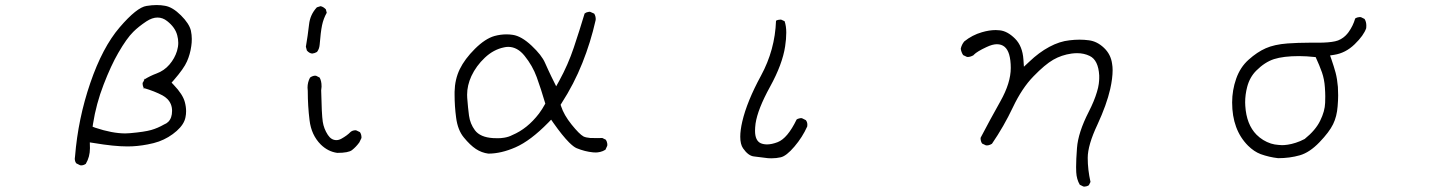

<svg xmlns="http://www.w3.org/2000/svg" viewBox="-20 -603 5540 742"><path d="M289.6 35.6Q291 36.1 294.4 36.1Q297.9 36.1 302.5 34.7Q307.1 33.2 311.5 30.3Q327.6 3.4 327.6 -30.3Q327.6 -33.2 327.1 -52.7L342.8 -50.3Q420.9 -37.1 472.7 -37.1Q510.7 -37.1 550.8 -44.9Q574.7 -49.3 594.2 -56.2Q632.8 -70.3 663.1 -97.2Q691.9 -123 696.8 -149.9Q699.2 -161.1 699.2 -172.9Q699.2 -190.4 694.3 -208.5Q686.5 -238.3 651.4 -274.9L643.1 -283.7L651.4 -293Q690.9 -338.4 702.6 -365.7Q714.8 -393.1 719.2 -424.8Q721.2 -437.5 721.2 -452.6Q721.2 -467.8 717.8 -484.4Q711.4 -511.7 679.2 -543.7Q647 -575.7 617.7 -580.6Q603 -583.5 585.2 -583.5Q567.4 -583.5 546.4 -580.1Q508.8 -574.7 442.4 -497.3Q376 -419.9 328.9 -282.2Q281.7 -144.5 270 1.5Q269 6.3 269 9.8Q269 21 274.9 28.3ZM626.5 -220.7Q645 -202.1 645 -174.6Q645 -147 630.4 -132.3Q623.5 -125.5 614.3 -122.1Q589.8 -107.9 564.2 -100.6Q538.6 -93.3 483.4 -88.4Q474.6 -87.4 464.4 -87.4Q414.1 -87.4 348.1 -109.4L337.9 -113.3L339.4 -124Q351.6 -201.7 380.4 -276.1Q409.2 -350.6 437 -398.4Q469.7 -455.1 495.1 -480Q515.1 -500 545.9 -520.5Q568.4 -535.2 588.6 -535.2Q608.9 -535.2 626 -521.5Q657.2 -497.1 665 -466.3Q668.9 -452.1 668.9 -437.3Q668.9 -422.4 664.1 -406.2Q655.3 -377.4 634.8 -353.5Q614.3 -329.6 584.5 -318.8Q561 -310.1 538.6 -296.4L531.7 -282.7Q531.2 -281.2 531.2 -280.3Q531.2 -270 536.1 -262.7Q577.6 -250.5 607.9 -234.4Q618.7 -228.5 626.5 -220.7ZM536.1 -262.7Q537.1 -260.7 538.6 -259.8L531.7 -263.7Q534.2 -263.2 536.1 -262.7ZM531.7 -282.7 530.3 -280.3 531.7 -285.2Q531.7 -283.7 531.7 -282.7ZM538.6 -296.4Q536.6 -295.4 535.2 -294.4L540 -299.8ZM614.3 -122.1 615.2 -122.6Q614.7 -122.1 614.3 -122.1Z M1186.5 -396Q1196.3 -397 1205.1 -402.3Q1213.9 -413.6 1215.3 -429.7Q1219.2 -479.5 1224.6 -505.4Q1230 -531.2 1242.7 -553.7L1239.3 -566.9Q1229.5 -577.1 1218.8 -579.1L1204.6 -574.7Q1178.2 -546.4 1174.3 -507.8Q1169.4 -464.4 1162.1 -422.4L1166 -407.7Q1175.3 -397 1186.5 -396ZM1168.5 -264.2Q1168.5 -258.3 1169.4 -252V-251Q1169.4 -193.4 1176.3 -138.2Q1183.1 -81.1 1219.7 -44.4Q1247.6 -17.1 1283.2 -12.2Q1326.7 -12.2 1340.3 -22.9Q1356 -35.2 1368.7 -52.7L1376.5 -68.8Q1377 -70.3 1377 -71.3Q1377 -83.5 1371.1 -92.3L1356.9 -99.1Q1355.5 -99.6 1354.5 -99.6Q1342.3 -99.6 1334.5 -92.8Q1321.3 -79.1 1299.3 -66.9Q1289.6 -61.5 1279.8 -61.5Q1260.3 -61.5 1247.1 -81.5Q1231.4 -105.5 1227.3 -132.8Q1223.1 -160.2 1221.2 -253.9Q1222.7 -263.7 1222.7 -268.1Q1222.7 -280.8 1220.7 -288.8Q1218.8 -296.9 1215.3 -303.2L1201.7 -310.1Q1200.7 -310.5 1197.3 -310.5Q1193.8 -310.5 1188.7 -308.8Q1183.6 -307.1 1178.2 -303.2Q1168.5 -285.2 1168.5 -264.2Z M2290.5 -69.3 2260.7 -69.8Q2243.7 -71.3 2234.9 -75.7Q2218.8 -84.5 2189 -121.6Q2159.2 -158.7 2148.4 -192.4L2146.5 -198.2L2149.9 -203.6Q2198.2 -278.3 2230.5 -359.4Q2262.7 -439.9 2281.7 -524.4Q2282.2 -526.9 2282.2 -528.8Q2282.2 -530.8 2282 -533.2Q2281.7 -535.6 2281.2 -538.6Q2279.8 -544.9 2276.4 -550.3L2261.2 -557.1Q2260.3 -557.6 2258.1 -557.6Q2255.9 -557.6 2252.4 -556.6Q2245.6 -555.7 2239.3 -550.8Q2219.7 -485.4 2197.5 -419.2Q2175.3 -353 2141.6 -291.5L2129.4 -269.5Q2106.4 -315.4 2098.9 -332.3Q2091.3 -349.1 2086.4 -359.9Q2073.7 -389.6 2034.4 -426.5Q1995.1 -463.4 1961.9 -468.3Q1949.7 -470.2 1937.5 -470.2Q1914.6 -470.2 1891.1 -463.9Q1855 -453.6 1815.4 -414.3Q1775.9 -375 1756.8 -335.7Q1737.8 -296.4 1736.8 -248.5Q1736.8 -242.7 1736.8 -236.3Q1736.8 -192.9 1742.7 -148.4Q1749 -100.1 1772.5 -71.8Q1796.9 -42 1819.1 -27.3Q1841.3 -12.7 1867.2 -9.3Q1916.5 -9.3 1972.2 -33.7Q2030.3 -59.1 2099.1 -129.4L2109.9 -140.6L2119.1 -127.4Q2153.8 -78.1 2179.2 -52.7Q2196.8 -35.2 2208.5 -30.3Q2240.7 -17.1 2272 -14.2Q2276.4 -13.7 2283 -13.7Q2289.6 -13.7 2299.6 -15.9Q2309.6 -18.1 2319.8 -24.4L2326.7 -39.6Q2327.1 -41 2327.1 -43.2Q2327.1 -45.4 2326.7 -48.8Q2325.7 -56.2 2321.3 -63L2307.6 -69.8Q2296.4 -69.3 2290.5 -69.3ZM1960 -81.1H1960.4Q1960 -81.1 1960 -81.1ZM1928.2 -70.8Q1915.5 -68.8 1904.5 -68.8Q1893.6 -68.8 1885.7 -69.3Q1835.9 -72.3 1815.4 -99.6Q1796.9 -124.5 1792.5 -156.2Q1788.6 -185.1 1785.6 -224.6Q1785.2 -230.5 1785.2 -236.8Q1785.2 -272.9 1801.8 -309.1Q1820.3 -348.6 1853.8 -380.1Q1887.2 -411.6 1927.7 -419.9Q1936 -421.9 1943.8 -421.9Q1979.5 -421.9 2007.3 -387.2Q2038.1 -349.1 2054.2 -304.9Q2070.3 -260.7 2087.4 -202.6Q2075.2 -180.2 2063 -164.1Q2018.1 -105.5 1960 -81.1Q1946.3 -73.7 1928.2 -70.8Z M2840.8 -74.7Q2840.8 -45.4 2851.6 -29.8Q2871.6 -1 2893.1 1.5Q2920.4 4.4 2947.8 8.3Q2954.1 8.8 2960.4 8.8Q2980.5 8.8 2997.1 4.9Q3019 0 3050 -36.4Q3081.1 -72.8 3099.6 -114.3Q3100.1 -117.7 3100.1 -121.1Q3100.1 -131.3 3094.2 -138.7L3079.6 -146Q3078.1 -146.5 3076.4 -146.5Q3074.7 -146.5 3072.3 -146.2Q3069.8 -146 3067.4 -145Q3062.5 -144 3058.6 -141.1Q3023.4 -68.4 2985.4 -53.7Q2962.4 -44.9 2944.3 -44.9Q2931.2 -44.9 2920.4 -49.3Q2897.9 -59.1 2897.9 -97.7Q2897.9 -109.9 2899.9 -125.5Q2908.2 -181.2 2956.1 -268.1Q3003.9 -355 3014.2 -423.8Q3018.6 -452.1 3018.6 -477.1Q3018.6 -502 3012.2 -521L2999.5 -526.9Q2998 -527.3 2996.6 -527.3Q2986.8 -527.3 2979 -522.9Q2975.1 -410.2 2920.9 -310.5Q2866.7 -210.9 2848.6 -133.3Q2840.8 -99.6 2840.8 -74.7Z M4194.3 100.1Q4183.6 52.7 4183.6 7.3Q4183.6 -42 4221.2 -121.6Q4256.8 -198.7 4270.5 -258.8Q4279.8 -300.3 4279.8 -332Q4279.8 -345.2 4277.8 -356.4Q4272.9 -393.1 4246.3 -418.2Q4219.7 -443.4 4188 -447.3Q4170.4 -449.7 4151.9 -449.7Q4133.3 -449.7 4113.8 -447.3Q4075.2 -443.4 4035.2 -421.9Q3995.1 -400.4 3957.5 -364.3L3937 -345.2L3935.1 -373Q3931.6 -424.8 3902.8 -453.6Q3874 -482.4 3844.2 -485.8Q3836.4 -486.8 3828.1 -486.8Q3803.2 -486.8 3774.9 -478.5Q3737.3 -467.8 3706.5 -442.9Q3696.3 -430.7 3692.9 -414.6Q3694.8 -401.4 3702.1 -390.1L3716.3 -383.3Q3717.8 -382.8 3719.5 -382.8Q3721.2 -382.8 3724.1 -383.1Q3727.1 -383.3 3730 -384.3Q3736.3 -386.2 3742.2 -389.6L3743.7 -391.6Q3756.3 -404.3 3792 -420.9Q3815.4 -432.1 3832.5 -432.1Q3868.2 -432.1 3879.9 -392.6Q3886.2 -371.1 3886.2 -340.3Q3886.2 -282.7 3846.2 -211.7Q3806.2 -140.6 3770 -71.3Q3769.5 -70.3 3769.5 -69.3Q3769.5 -57.1 3775.4 -48.3L3789.6 -41.5Q3791 -41 3793.5 -41Q3795.9 -41 3799.3 -41.5Q3806.6 -43 3813.5 -47.4Q3859.4 -114.3 3894.5 -188.5Q3929.7 -262.7 3974.1 -308.1Q4018.1 -353.5 4050.3 -372.1Q4082.5 -390.6 4121.1 -396Q4132.3 -397.5 4142.6 -397.5Q4169.4 -397.5 4191.4 -386.7Q4224.6 -370.6 4228 -311.5Q4228 -307.6 4228 -300Q4228 -292.5 4226.3 -278.8Q4224.6 -265.1 4219.2 -247.6Q4209 -212.9 4187.5 -170.9Q4146.5 -90.8 4142.1 -30.8Q4138.7 13.7 4138.7 42.5Q4138.7 53.7 4139.2 62.5Q4140.6 89.8 4152.8 110.8L4166.5 117.7Q4168 118.2 4171.1 118.2Q4174.3 118.2 4179 116.9Q4183.6 115.7 4188 112.8Z M4920.4 -43Q4905.8 -43.9 4891.6 -48.3Q4859.9 -58.6 4835.9 -82.5Q4796.9 -122.1 4792.5 -194.3Q4792 -201.2 4792 -207.5Q4792 -237.3 4799.8 -267.1Q4809.6 -304.7 4835 -330.1Q4867.7 -362.8 4903.3 -374.5Q4939.9 -386.2 5000.5 -386.2Q5028.3 -386.2 5064.5 -382.3Q5079.6 -349.6 5088.9 -323Q5098.1 -296.4 5100.1 -265.6Q5101.6 -245.6 5101.6 -230.7Q5101.6 -215.8 5101.1 -205.6Q5100.1 -173.3 5082 -136.7Q5064.5 -100.1 5022 -65.9Q5004.4 -56.6 4987.5 -51.3Q4970.7 -45.9 4956.8 -43.9Q4942.9 -42 4934.8 -42Q4926.8 -42 4920.4 -43ZM5073.2 -438H5038.6Q4997.6 -438 4955.6 -435.1Q4904.8 -431.2 4871.6 -416.5Q4838.4 -401.9 4805.2 -372.1Q4772.9 -343.3 4757.3 -298.8Q4741.7 -254.4 4741.7 -207Q4741.7 -101.6 4803.2 -40Q4826.2 -17.1 4852.1 -7.3Q4884.8 4.4 4919.4 8.3Q4964.4 8.3 5003.4 -2.9Q5041 -13.7 5079.1 -53.2Q5117.2 -92.8 5131.8 -123Q5146.5 -152.8 5149.4 -192.4Q5151.4 -216.3 5151.4 -234.4Q5151.4 -252.4 5150.4 -267.1Q5147.9 -297.4 5141.6 -321.8Q5134.8 -346.7 5125.5 -373.5L5120.1 -388.7L5135.7 -391.1Q5180.2 -397.9 5215.3 -432.1Q5250.5 -466.3 5259.8 -494.1Q5260.3 -499 5260.3 -503.9Q5260.3 -519 5253.4 -529.8L5239.7 -536.6Q5238.3 -537.1 5235.1 -537.1Q5231.9 -537.1 5227.1 -535.9Q5222.2 -534.7 5217.3 -531.7Q5209 -502.9 5191.4 -478.5Q5186.5 -471.7 5179.2 -464.6Q5171.9 -457.5 5161.6 -451.7Q5151.4 -445.8 5139.6 -443.4Q5115.7 -438 5073.2 -438Z"/></svg>

Font: NaikaiFont
Style: ExtraLight
Weight: 200
Version: Version 1.89